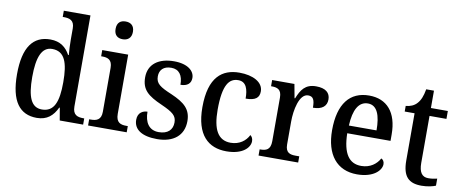

<svg xmlns="http://www.w3.org/2000/svg" viewBox="-67 -1046 3218 1341"><g transform="rotate(10 1542.5 -375.5)"><path d="M236 10C309 10 351 -28 379 -88H383L398 0H564V-44H557C515 -44 482 -55 482 -114V-760H293V-716H301C341 -716 376 -707 376 -649V-571C376 -537 378 -494 381 -461H376C349 -511 307 -546 236 -546C115 -546 48 -460 48 -267C48 -75 115 10 236 10ZM261 -54C186 -54 156 -124 156 -266C156 -406 186 -483 260 -483C349 -483 376 -406 376 -267C376 -128 348 -54 261 -54Z M732 -635C766 -635 794 -653 794 -698C794 -744 766 -761 732 -761C697 -761 671 -744 671 -698C671 -653 697 -635 732 -635ZM599 0H873V-44H862C822 -44 789 -54 789 -116V-536H605V-492H613C651 -492 684 -482 684 -424V-112C684 -54 650 -44 611 -44H599Z M1089 10C1205 10 1277 -48 1277 -150C1277 -235 1229 -275 1135 -316C1049 -352 1019 -372 1019 -423C1019 -468 1047 -498 1102 -498C1157 -498 1185 -460 1185 -392C1234 -392 1259 -415 1259 -453C1259 -502 1212 -546 1113 -546C1005 -546 933 -495 933 -401C933 -313 979 -276 1079 -232C1164 -194 1190 -173 1190 -125C1190 -74 1157 -40 1092 -40C1022 -40 991 -93 991 -167C962 -167 923 -151 923 -98C923 -29 982 10 1089 10Z M1581 10C1696 10 1746 -45 1746 -90C1746 -109 1739 -122 1727 -131C1706 -88 1662 -54 1600 -54C1510 -54 1471 -126 1471 -266C1471 -443 1513 -494 1578 -494C1635 -494 1650 -441 1650 -376C1720 -376 1746 -399 1746 -444C1746 -509 1673 -547 1577 -547C1456 -547 1363 -480 1363 -265C1363 -67 1453 10 1581 10Z M1808 0H2089V-44H2063C2024 -44 1991 -52 1991 -111V-274C1991 -352 2013 -474 2077 -474C2113 -474 2124 -450 2124 -395C2190 -395 2221 -424 2221 -470C2221 -517 2189 -546 2121 -546C2043 -546 2015 -500 1990 -438H1986L1968 -536H1810V-492H1813C1854 -492 1885 -483 1885 -424V-116C1885 -53 1853 -44 1811 -44H1808Z M2507 10C2624 10 2678 -48 2678 -92C2678 -111 2668 -124 2656 -129C2634 -88 2590 -53 2526 -53C2440 -53 2394 -117 2391 -261H2698V-306C2698 -464 2622 -547 2497 -547C2361 -547 2283 -452 2283 -264C2283 -91 2364 10 2507 10ZM2589 -316H2393C2398 -429 2433 -491 2498 -491C2564 -491 2589 -422 2589 -316Z M2965 10C3008 10 3047 0 3065 -8V-58C3045 -53 3026 -50 3002 -50C2959 -50 2936 -79 2936 -147V-480H3056V-536H2936V-659H2881C2872 -608 2859 -578 2839 -556C2820 -534 2791 -522 2760 -520V-480H2830V-146C2830 -30 2875 10 2965 10Z"/></g></svg>

Font: Noto Serif Armenian SemiCondensed Medium
Style: Regular
Weight: 500
Width: 4
Designer: Monotype Design Team
Foundry: Monotype Imaging Inc.
Version: Version 2.008